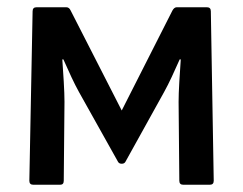

<svg xmlns="http://www.w3.org/2000/svg" viewBox="-20 -510 672 530"><path d="M72 0Q61 0 61 -11L70 -479Q70 -490 81 -490H163Q171 -490 175 -481L316 -205L456 -481Q461 -490 468 -490H551Q562 -490 562 -479L570 -11Q570 0 559 0H486Q475 0 475 -11L473 -229Q473 -250 475 -284.5Q477 -319 479 -346H476Q465 -321 454 -297.5Q443 -274 433 -256L326 -63Q323 -58 316 -58Q309 -58 306 -63L198 -256Q188 -274 177 -297.5Q166 -321 155 -346H152Q154 -319 156 -284.5Q158 -250 158 -229L156 -11Q156 0 146 0Z"/></svg>

Font: Sofia Sans SemiBold
Style: Regular
Weight: 600
Designer: Botio Nikoltchev, Ani Petrova
Foundry: lettersoup
Version: Version 4.101; ttfautohint (v1.8.4.7-5d5b)